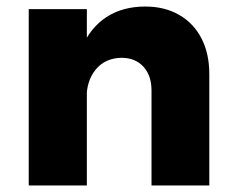

<svg xmlns="http://www.w3.org/2000/svg" viewBox="-20 -568 714 588"><path d="M444 -291Q444 -337 419 -364Q394 -391 352 -391Q302 -390 273.5 -355.5Q245 -321 245 -267H203Q203 -359 230 -421.5Q257 -484 306.5 -516Q356 -548 425 -548Q484 -548 528.5 -522.5Q573 -497 597 -450.5Q621 -404 621 -341V0H444ZM68 -540H246V0H68Z"/></svg>

Font: Alexandria
Style: Bold
Weight: 700
Designer: Mohamed Gaber
Foundry: Kief Type Foundry
Version: Version 5.100